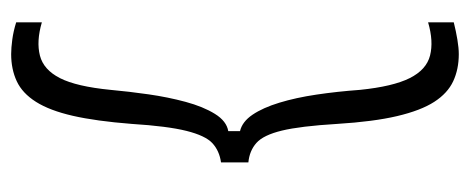

<svg xmlns="http://www.w3.org/2000/svg" viewBox="-269 -458 842 344"><g transform="rotate(-90 152.0 -286.0)"><path d="M33 -262V-311Q54 -314 67.5 -326.5Q81 -339 89.5 -373Q98 -407 102 -471Q107 -535 116.5 -576.5Q126 -618 141.5 -642.5Q157 -667 178.5 -677Q200 -687 227 -687Q238 -687 253 -685Q268 -683 284 -678V-632Q250 -642 224.5 -635.5Q199 -629 184 -599.5Q169 -570 163 -509Q160 -476 155 -441Q150 -406 141.5 -374.5Q133 -343 120 -322Q107 -301 89 -298V-277Q106 -273 118.5 -254.5Q131 -236 140 -206.5Q149 -177 154.5 -140Q160 -103 163 -62Q169 -3 184 27Q199 57 224.5 63.5Q250 70 284 60V106Q268 110 253 112.5Q238 115 227 115Q200 115 178.5 105Q157 95 141.5 71Q126 47 116 4.5Q106 -38 102 -103Q98 -169 90 -202Q82 -235 68 -247.5Q54 -260 33 -262Z"/></g></svg>

Font: Bricolage Grotesque SemiCondensed ExtraLight
Style: Regular
Weight: 250
Width: 4
Designer: Mathieu Triay
Foundry: Atelier Triay
Version: Version 1.000;gftools[0.9.30]